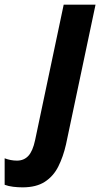

<svg xmlns="http://www.w3.org/2000/svg" viewBox="-148 -566 438 826"><path d="M-51 240Q-71 240 -91.5 237.5Q-112 235 -128 229V115Q-102 125 -75 125Q-45 125 -26 104.5Q-7 84 3 37L126 -546H263L136 55Q124 108 103 150Q82 192 45 216Q8 240 -51 240Z"/></svg>

Font: Noto Sans SemiCondensed
Style: Bold Italic
Weight: 700
Width: 4
Italic angle: -12°
Designer: Monotype Design Team
Foundry: Monotype Imaging Inc.
Version: Version 2.013; ttfautohint (v1.8.4.7-5d5b)